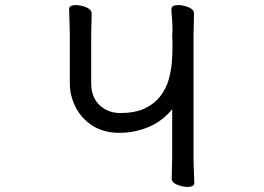

<svg xmlns="http://www.w3.org/2000/svg" viewBox="-20 -728 1040 756"><path d="M658 -298Q622 -254 572 -231Q514 -205 450.5 -205Q387 -205 343 -234Q299 -263 277 -307.5Q255 -352 255 -398V-587Q255 -612 253.5 -646.5Q252 -681 252 -692Q252 -708 279 -708Q297 -708 318 -700Q341 -691 341 -674Q341 -667 340 -633Q339 -599 339 -588V-402Q339 -345 372 -314Q405 -283 453 -283Q513 -283 551 -301.5Q589 -320 611.5 -349.5Q634 -379 644 -414Q654 -449 656.5 -482Q659 -515 659 -538V-563Q659 -575 658 -587L659 -601V-614Q659 -638 657 -658.5Q655 -679 655 -692Q655 -708 682 -708Q700 -708 721 -700Q744 -691 744 -675Q744 -666 743 -630.5Q742 -595 742 -588V-113Q742 -83 743.5 -51.5Q745 -20 745 -8Q745 8 718 8Q700 8 679 0Q656 -9 656 -25Q656 -32 657 -66Q658 -100 658 -112Z"/></svg>

Font: Moon Stars Kai HW
Style: Bold
Weight: 700
Designer: GuiWonder
Version: Version 1.101